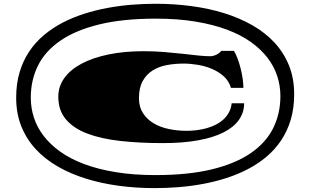

<svg xmlns="http://www.w3.org/2000/svg" viewBox="-20 -783 1629 1008"><path d="M64.9 -270Q64.9 -343.3 82.8 -403.3Q100.6 -463.4 132.8 -511.7Q165 -560.1 209.5 -597.7Q253.9 -635.3 307.1 -663.1Q360.4 -690.9 420.4 -710.2Q480.5 -729.5 543.5 -741.2Q606.4 -752.9 671.1 -758.1Q735.8 -763.2 797.9 -763.2Q893.6 -763.2 984.9 -751Q1076.2 -738.8 1156.7 -713.9Q1237.3 -689 1304.9 -650.4Q1372.6 -611.8 1421.4 -559.1Q1470.2 -506.3 1497.3 -439Q1524.4 -371.6 1524.4 -288.6Q1524.4 -215.3 1506.6 -155.3Q1488.8 -95.2 1456.5 -46.9Q1424.3 1.5 1379.9 39.1Q1335.4 76.7 1282.2 104.5Q1229 132.3 1168.9 151.6Q1108.9 170.9 1045.9 182.6Q982.9 194.3 918.2 199.5Q853.5 204.6 791.5 204.6Q695.3 204.6 604.2 192.4Q513.2 180.2 432.6 155.3Q352.1 130.4 284.4 91.8Q216.8 53.2 168 0.5Q119.1 -52.2 92 -119.6Q64.9 -187 64.9 -270ZM141.6 -270Q141.6 -216.8 158 -166Q174.3 -115.2 208.7 -70.1Q243.2 -24.9 295.9 12.9Q348.6 50.8 421.4 78.1Q494.1 105.5 587.4 120.8Q680.7 136.2 795.9 136.2Q968.8 136.2 1092.8 106Q1216.8 75.7 1296.6 20.8Q1376.5 -34.2 1414.3 -110.4Q1452.1 -186.5 1452.1 -278.8Q1452.1 -332 1435.8 -382.8Q1419.4 -433.6 1385 -478.8Q1350.6 -523.9 1297.9 -561.8Q1245.1 -599.6 1172.4 -627Q1099.6 -654.3 1006.3 -669.7Q913.1 -685.1 797.9 -685.1Q625 -685.1 501 -654.8Q377 -624.5 297.1 -569.6Q217.3 -514.6 179.4 -438.5Q141.6 -362.3 141.6 -270ZM286.1 -275.4Q286.1 -329.6 317.9 -373.5Q349.6 -417.5 408.2 -448.7Q466.8 -480 549.6 -497.1Q632.3 -514.2 734.4 -514.2Q789.1 -514.2 840.1 -510Q891.1 -505.9 935.8 -501Q980.5 -496.1 1018.1 -491.9Q1055.7 -487.8 1083.5 -487.8Q1090.3 -487.8 1098.6 -489.7Q1106.9 -491.7 1115 -495.4Q1123 -499 1130.1 -504.4Q1137.2 -509.8 1141.6 -516.1H1208Q1219.2 -498 1228.3 -473.1Q1237.3 -448.2 1243.9 -421.4Q1250.5 -394.5 1254.2 -368.4Q1257.8 -342.3 1257.8 -321.8H1192.4Q1182.1 -357.4 1155.5 -381.6Q1128.9 -405.8 1093.8 -420.9Q1058.6 -436 1019 -442.6Q979.5 -449.2 943.4 -449.2Q897.5 -449.2 855.2 -441.2Q813 -433.1 780.5 -412.6Q748 -392.1 728.8 -356.9Q709.5 -321.8 709.5 -267.6Q709.5 -221.7 730.5 -189.2Q751.5 -156.7 786.1 -136Q820.8 -115.2 866 -105.7Q911.1 -96.2 959.5 -96.2Q985.8 -96.2 1012.9 -99.6Q1040 -103 1065.4 -110.1Q1090.8 -117.2 1113.3 -128.7Q1135.7 -140.1 1153.3 -156.2Q1170.9 -172.4 1182.1 -193.4Q1193.4 -214.4 1196.3 -240.7H1261.7Q1261.7 -192.9 1234.6 -154.1Q1207.5 -115.2 1154.1 -88.1Q1100.6 -61 1020.8 -46.4Q940.9 -31.7 835.9 -31.7Q712.9 -31.7 611.8 -43Q510.7 -54.2 438.2 -81.8Q365.7 -109.4 325.9 -156.5Q286.1 -203.6 286.1 -275.4Z"/></svg>

Font: Asset
Style: Regular
Weight: 400
Designer: Riccardo De Franceschi
Foundry: Sorkin Type Co.
Version: Version 1.001